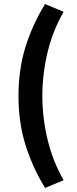

<svg xmlns="http://www.w3.org/2000/svg" viewBox="-20 -755 384 954"><path d="M203.9 178.9Q141.2 75.7 106.5 -35.1Q71.9 -146 71.9 -278Q71.9 -410 106.5 -521.4Q141.2 -632.7 203.9 -734.9L296 -696.5Q240.9 -600 215.7 -492.4Q190.4 -384.8 190.4 -278Q190.4 -171.9 215.7 -64.3Q240.9 43.3 296 140.5Z"/></svg>

Font: Mada
Style: Regular
Weight: 400
Designer: Khaled Hosny
Version: Version 1.5